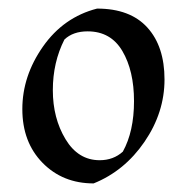

<svg xmlns="http://www.w3.org/2000/svg" viewBox="-20 -686 435 447"><path d="M206 -666Q283 -666 323 -622Q363 -578 363 -501Q363 -424 316.5 -356Q270 -288 198 -259Q126 -259 79 -307Q32 -355 32 -432Q32 -509 80 -577.5Q128 -646 206 -666ZM184 -613Q150 -613 130 -594Q103 -541 103 -476Q103 -411 132.5 -362Q162 -313 212 -313Q244 -313 266 -333Q292 -380 292 -450.5Q292 -521 265 -567Q238 -613 184 -613Z"/></svg>

Font: Almendra SC
Style: Regular
Weight: 400
Designer: Ana Sanfelippo
Foundry: Ana Sanfelippo
Version: Version 1.003